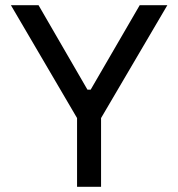

<svg xmlns="http://www.w3.org/2000/svg" viewBox="-20 -720 687 740"><path d="M277 0H369.5V-265L625 -700H518.5L329.5 -374.5H317L128.5 -700H22L277 -265Z"/></svg>

Font: MCL Standard
Style: Regular
Weight: 400
Designer: Květoslav Bartoš
Foundry: Florian Karsten
Version: Version 1.001;Glyphs 3.2.3 (3260)